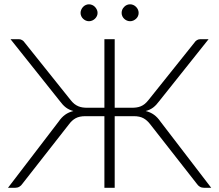

<svg xmlns="http://www.w3.org/2000/svg" viewBox="-20 -894 1044 914"><path d="M18 0ZM69.5 -707.5Q78 -707.5 85.5 -703Q93 -698.5 98 -690.5L316 -418Q325 -406.5 334.2 -399.2Q343.5 -392 353.2 -388Q363 -384 373.5 -382.5Q384 -381 396.5 -381H477V-707.5H526V-381H606.5Q619 -381 629.8 -382.5Q640.5 -384 650.2 -388Q660 -392 669 -399.2Q678 -406.5 687 -418L905 -690.5Q910 -698.5 917.5 -703Q925 -707.5 934 -707.5H973L737.5 -412Q724 -393.5 709.2 -382.2Q694.5 -371 673.5 -365.5Q696 -360 713 -347.8Q730 -335.5 744 -315L985.5 0H951.5Q940 0 931.2 -5.2Q922.5 -10.5 917 -19L695 -302.5Q680.5 -321.5 662.8 -331.2Q645 -341 616.5 -341H526V0H477V-341H387Q358 -341 340.2 -331.2Q322.5 -321.5 308.5 -302.5L86.5 -19Q81 -10.5 72.2 -5.2Q63.5 0 52 0H18L259 -315Q273 -335.5 290 -347.8Q307 -360 329.5 -365.5Q308.5 -371 293.8 -382.2Q279 -393.5 265.5 -412L30 -707.5ZM444.5 -832.5Q444.5 -824.5 441 -817.2Q437.5 -810 432 -804.8Q426.5 -799.5 419 -796.2Q411.5 -793 403.5 -793Q395.5 -793 388.2 -796.2Q381 -799.5 375.5 -804.8Q370 -810 366.8 -817.2Q363.5 -824.5 363.5 -832.5Q363.5 -840.5 366.8 -848Q370 -855.5 375.5 -861.2Q381 -867 388.2 -870.2Q395.5 -873.5 403.5 -873.5Q411.5 -873.5 419 -870.2Q426.5 -867 432 -861.2Q437.5 -855.5 441 -848Q444.5 -840.5 444.5 -832.5ZM640 -832.5Q640 -824.5 636.8 -817.2Q633.5 -810 627.8 -804.8Q622 -799.5 614.8 -796.2Q607.5 -793 599.5 -793Q591 -793 583.8 -796.2Q576.5 -799.5 571 -804.8Q565.5 -810 562.2 -817.2Q559 -824.5 559 -832.5Q559 -849 571 -861.2Q583 -873.5 599.5 -873.5Q607.5 -873.5 614.8 -870.2Q622 -867 627.8 -861.2Q633.5 -855.5 636.8 -848Q640 -840.5 640 -832.5Z"/></svg>

Font: Lato Light
Style: Regular
Weight: 300
Designer: Lukasz Dziedzic
Foundry: tyPoland Lukasz Dziedzic
Version: Version 2.007; 2014-02-27